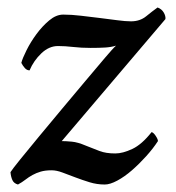

<svg xmlns="http://www.w3.org/2000/svg" viewBox="-20 -481 470 513"><path d="M260 12Q239 12 219.5 6Q200 0 181.5 -7Q163 -14 147 -20Q131 -26 118 -26Q101 -26 89 -22.5Q77 -19 67 -13.5Q57 -8 48 -1Q39 6 28 12Q17 9 13 0Q9 -9 8 -21Q13 -29 34 -55Q55 -81 84 -116Q113 -151 146 -190.5Q179 -230 208.5 -265Q238 -300 260 -326Q282 -352 290 -359Q277 -355 261 -354Q245 -353 222 -353Q197 -353 175.5 -355.5Q154 -358 135 -358Q111 -358 90.5 -338.5Q70 -319 59 -293Q52 -293 46.5 -299Q41 -305 37 -313Q40 -325 51 -347Q62 -369 77.5 -390Q93 -411 111.5 -426.5Q130 -442 149 -442Q171 -442 196 -439Q221 -436 246 -433Q271 -430 293 -427Q315 -424 330 -424Q354 -424 370.5 -437.5Q387 -451 401 -461Q412 -457 417.5 -447.5Q423 -438 422 -430L145 -104Q156 -104 172 -102.5Q188 -101 209 -92Q229 -84 246 -77.5Q263 -71 288 -71Q308 -71 333.5 -83Q359 -95 385 -128Q390 -127 396 -118Q402 -109 402 -104Q389 -84 370.5 -63.5Q352 -43 332.5 -26Q313 -9 293.5 1.5Q274 12 260 12Z"/></svg>

Font: Lusitana
Style: Italic
Weight: 400
Italic angle: -12°
Designer: Ana Paula Megda
Foundry: Ana Paula Megda
Version: Version 1.000; ttfautohint (v1.1) -l 8 -r 50 -G 200 -x 14 -D